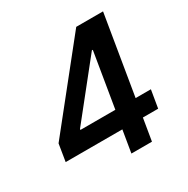

<svg xmlns="http://www.w3.org/2000/svg" viewBox="-164 -872 995 1017"><g transform="rotate(-30 333.0 -363.5)"><path d="M28.8 -134.9 45.8 -239.7 435.4 -727.3H599.4L519.2 -243.3H612.6L594.5 -134.9H501.1L478.7 0H353L375.4 -134.9ZM395.2 -243.3 450.6 -578.1H445L182.2 -248.9L181.5 -243.3Z"/></g></svg>

Font: Inter UI Semi Bold
Style: Italic
Weight: 600
Italic angle: -9.39999°
Designer: Rasmus Andersson
Foundry: rsms
Version: 3.2;8d6f07862